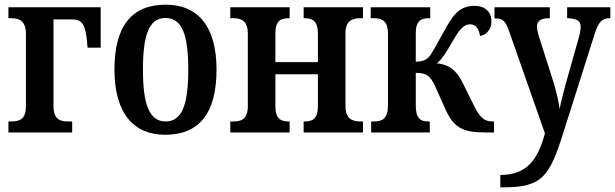

<svg xmlns="http://www.w3.org/2000/svg" viewBox="-20 -567 2633 822"><path d="M16 0H289V-47H270C236 -47 209 -57 209 -113V-484H288C332 -484 343 -462 351 -405L355 -363H411V-536H16V-489H27C62 -489 91 -479 91 -421V-113C91 -57 65 -47 27 -47H16Z M687 10C832 10 907 -81 907 -269C907 -457 825 -547 690 -547C545 -547 470 -457 470 -269C470 -81 553 10 687 10ZM689 -47C618 -47 592 -123 592 -269C592 -415 617 -490 688 -490C761 -490 786 -415 786 -269C786 -123 761 -47 689 -47Z M966 0H1220V-47H1217C1184 -47 1159 -56 1159 -113V-249H1341V-113C1341 -56 1317 -47 1283 -47H1280V0H1534V-47H1524C1488 -47 1459 -58 1459 -113V-423C1459 -479 1488 -489 1524 -489H1534V-536H1280V-489H1283C1317 -489 1341 -479 1341 -423V-301H1159V-423C1159 -479 1182 -489 1217 -489H1220V-536H966V-489H978C1012 -489 1041 -479 1041 -423V-113C1041 -56 1013 -47 978 -47H966Z M1569 0H1820V-47H1814C1781 -47 1760 -58 1760 -116V-255C1803 -255 1822 -246 1846 -191L1887 -99C1924 -18 1964 0 2057 0H2095V-47H2089C2057 -47 2036 -59 2008 -117L1961 -212C1933 -270 1899 -291 1850 -296C1873 -313 1891 -344 1920 -394C1948 -443 1967 -463 1992 -463C2018 -463 2031 -442 2035 -413C2062 -417 2084 -441 2084 -476C2084 -512 2061 -542 2011 -542C1942 -542 1916 -496 1878 -428C1849 -377 1832 -342 1818 -325C1804 -310 1789 -303 1760 -303V-425C1760 -479 1784 -489 1817 -489H1822V-536H1567V-489H1581C1615 -489 1641 -478 1641 -423V-118C1641 -57 1616 -47 1580 -47H1569Z M2122 235H2135C2302 235 2333 189 2393 -3L2524 -416C2542 -475 2558 -489 2591 -489H2593V-536H2408V-489H2412C2448 -487 2466 -479 2466 -452C2466 -436 2461 -415 2456 -399L2401 -204C2392 -170 2382 -134 2376 -100C2372 -131 2362 -177 2344 -233L2291 -399C2284 -420 2279 -439 2279 -453C2279 -476 2293 -489 2331 -489H2334V-536H2097V-488H2101C2130 -488 2143 -480 2158 -438L2313 4C2283 113 2239 182 2122 182Z"/></svg>

Font: Noto Serif Condensed Semi
Style: Regular
Weight: 600
Width: 3
Designer: Monotype Design Team
Foundry: Monotype Imaging Inc.
Version: Version 1.002